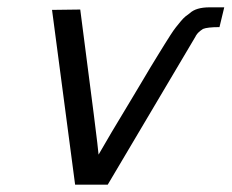

<svg xmlns="http://www.w3.org/2000/svg" viewBox="-20 -499 632 524"><path d="M122 -472Q135 -472 160.5 -472.5Q186 -473 199 -473Q248 -98 249 -77Q275 -123 341 -232Q352 -250 367 -275.5Q382 -301 390.5 -315Q399 -329 411 -348.5Q423 -368 429.5 -378.5Q436 -389 445 -403Q454 -417 460 -424.5Q466 -432 473 -440.5Q480 -449 486 -454Q492 -459 498 -463Q515 -479 552 -479H592L579 -425Q546 -425 534 -420Q520 -411 515 -402Q514 -401 514 -400L274 5H185Z"/></svg>

Font: Coval
Style: ExtraLight Italic
Weight: 200
Foundry: Context Ltd
Version: Version 001.000